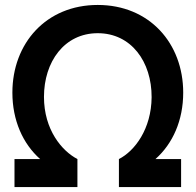

<svg xmlns="http://www.w3.org/2000/svg" viewBox="-20 -755 790 775"><path d="M292.5 0V-113C230 -145.5 157.5 -231 157.5 -364C157.5 -505.5 239.5 -621 374.5 -621C510 -621 592.5 -505.5 592 -362.5C591 -234.5 524 -145.5 460 -113V0H711V-113H607.5C677.5 -175 719.5 -269.5 719.5 -381C719.5 -580.5 583 -735 374.5 -735C166.5 -735 30 -580.5 30 -381C30 -269.5 72 -175 142 -113H38.5V0Z"/></svg>

Font: Hauora
Style: Bold
Weight: 700
Designer: Wayne Shih
Foundry: WCYS
Version: Version 1.001;hotconv 1.0.109;makeotfexe 2.5.65596